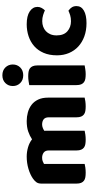

<svg xmlns="http://www.w3.org/2000/svg" viewBox="425 -1176 766 1657"><g transform="rotate(-90 808.5 -348.0)"><path d="M285 -501Q326 -501 365.5 -489.5Q405 -478 434 -455Q464 -475 501.5 -488Q539 -501 592 -501Q630 -501 666.5 -491Q703 -481 731.5 -459.5Q760 -438 777 -402.5Q794 -367 794 -316V-1Q784 2 762.5 5Q741 8 718 8Q696 8 678.5 5Q661 2 649 -7Q637 -16 630.5 -31.5Q624 -47 624 -72V-311Q624 -341 607 -354.5Q590 -368 561 -368Q547 -368 531 -361.5Q515 -355 507 -348Q508 -344 508 -340.5Q508 -337 508 -334V-1Q497 2 475.5 5Q454 8 432 8Q410 8 392.5 5Q375 2 363 -7Q351 -16 344.5 -31.5Q338 -47 338 -72V-311Q338 -341 319.5 -354.5Q301 -368 275 -368Q257 -368 244 -362.5Q231 -357 222 -352V-1Q212 2 190.5 5Q169 8 146 8Q124 8 106.5 5Q89 2 77 -7Q65 -16 58.5 -31.5Q52 -47 52 -72V-374Q52 -401 63.5 -417Q75 -433 95 -447Q129 -471 179.5 -486Q230 -501 285 -501Z M894 -621Q894 -659 919.5 -685Q945 -711 987 -711Q1029 -711 1054.5 -685Q1080 -659 1080 -621Q1080 -583 1054.5 -557Q1029 -531 987 -531Q945 -531 919.5 -557Q894 -583 894 -621ZM1072 -1Q1061 1 1039.5 4.5Q1018 8 996 8Q974 8 956.5 5Q939 2 927 -7Q915 -16 908.5 -31.5Q902 -47 902 -72V-479Q913 -481 934.5 -484.5Q956 -488 978 -488Q1000 -488 1017.5 -485Q1035 -482 1047 -473Q1059 -464 1065.5 -448.5Q1072 -433 1072 -408Z M1454 -367Q1429 -367 1406.5 -359Q1384 -351 1367.5 -335.5Q1351 -320 1341 -297Q1331 -274 1331 -243Q1331 -181 1366.5 -150Q1402 -119 1453 -119Q1483 -119 1505 -126Q1527 -133 1544 -141Q1564 -127 1574 -110.5Q1584 -94 1584 -71Q1584 -30 1545 -7.5Q1506 15 1437 15Q1374 15 1323 -3.5Q1272 -22 1235.5 -55.5Q1199 -89 1179 -136Q1159 -183 1159 -240Q1159 -306 1180.5 -355.5Q1202 -405 1239 -437Q1276 -469 1324.5 -485Q1373 -501 1427 -501Q1499 -501 1538 -475Q1577 -449 1577 -408Q1577 -389 1568 -372.5Q1559 -356 1547 -344Q1530 -352 1506 -359.5Q1482 -367 1454 -367Z"/></g></svg>

Font: Baloo Bhai
Style: Regular
Weight: 400
Designer: Supriya Tembe, Noopur Datye and Ek Type
Foundry: Ek Type
Version: Version 1.100;PS 1.000;hotconv 1.0.88;makeotf.lib2.5.647800;